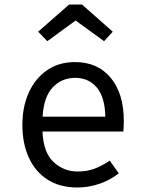

<svg xmlns="http://www.w3.org/2000/svg" viewBox="-20 -830 655 862"><path d="M170.8 -239.5Q174.4 -145.6 220.3 -102.8Q266.2 -60 328.7 -60Q370.3 -60 403.6 -72.3Q436.9 -84.6 472.8 -108.7L513.3 -51.8Q475.9 -22.1 427.2 -5.1Q378.5 11.8 327.7 11.8Q248.7 11.8 193.6 -23.6Q138.5 -59 109.5 -122.3Q80.5 -185.6 80.5 -269.2Q80.5 -351.3 109.5 -414.9Q138.5 -478.5 191.5 -514.9Q244.6 -551.3 316.4 -551.3Q418.5 -551.3 477.2 -480.5Q535.9 -409.7 535.9 -286.7Q535.9 -272.8 535.1 -260.5Q534.4 -248.2 533.8 -239.5ZM317.4 -480.5Q257.4 -480.5 216.9 -437.9Q176.4 -395.4 171.3 -306.2H452.8Q451.3 -392.8 414.9 -436.7Q378.5 -480.5 317.4 -480.5ZM192.3 -645.1 151.3 -687.7 290.3 -809.7H348.2L486.2 -687.7L447.2 -645.1L319.5 -737.9Z"/></svg>

Font: FiraCode Nerd Font Mono
Style: Regular
Weight: 400
Monospace: yes
Designer: Carrois Corporate, Edenspiekermann AG, Nikita Prokopov
Foundry: Carrois Corporate, Edenspiekermann AG, Nikita Prokopov
Version: Version 6.002;Nerd Fonts 3.4.0